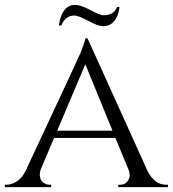

<svg xmlns="http://www.w3.org/2000/svg" viewBox="-25 -772 713 792"><path d="M402 -709C392 -709 374 -716 347 -731C320 -745 299 -752 286 -752C273 -752 262 -749 253 -742C253 -742 253 -742 253 -742C234 -728 223 -703 218 -667C218 -667 218 -667 218 -667C225 -667 228 -667 228 -667C228 -667 228 -667 228 -667C239 -694 257 -708 282 -708C282 -708 282 -708 282 -708C292 -708 311 -701 339 -686C366 -671 387 -664 400 -664C413 -664 424 -667 433 -673C433 -673 433 -673 433 -673C452 -686 464 -710 468 -743C468 -743 458 -743 458 -743C458 -743 458 -743 458 -743C449 -720 430 -709 402 -709C402 -709 402 -709 402 -709ZM660 -10C628 -10 602 -29 583 -68C583 -68 336 -614 336 -614C336 -614 327 -614 327 -614C327 -614 327 -614 327 -614C326 -605 320 -586 309 -558C309 -558 309 -558 309 -558C303 -543 227 -380 81 -68C81 -68 81 -68 81 -68C72 -49 60 -34 46 -25C31 -15 17 -10 3 -10C3 -10 -5 -10 -5 -10C-5 -10 -5 0 -5 0C-5 0 186 0 186 0C186 0 186 -10 186 -10C186 -10 178 -10 178 -10C178 -10 178 -10 178 -10C169 -10 162 -13 155 -18C148 -23 144 -28 142 -35C140 -41 139 -47 139 -52C139 -57 140 -64 143 -73C143 -73 198 -203 198 -203C198 -203 451 -203 451 -203C451 -203 506 -70 506 -70C506 -70 506 -70 506 -70C509 -63 510 -55 510 -48C510 -40 507 -32 500 -23C493 -14 484 -10 471 -10C471 -10 463 -10 463 -10C463 -10 463 0 463 0C463 0 668 0 668 0C668 0 668 -10 668 -10C668 -10 660 -10 660 -10C660 -10 660 -10 660 -10ZM327 -507C327 -507 439 -233 439 -233C439 -233 211 -233 211 -233C211 -233 327 -507 327 -507Z"/></svg>

Font: Cinzel Utterance
Style: Regular
Weight: 500
Designer: Natanael Gama
Foundry: ""
Version: ""